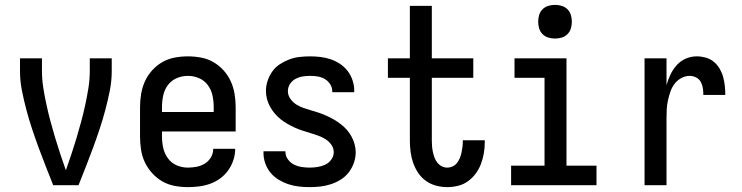

<svg xmlns="http://www.w3.org/2000/svg" viewBox="-20 -759 3040 787"><path d="M302 0H198Q183 -38 168 -76Q153 -114 139 -152Q125 -190 112 -229Q99 -268 88.5 -307.5Q78 -347 70 -387Q62 -427 62 -468V-520H152V-468Q152 -433 157.5 -398.5Q163 -364 170.5 -329.5Q178 -295 187 -261.5Q196 -228 206 -194.5Q216 -161 227 -128Q238 -95 250 -61Q262 -95 273 -128Q284 -161 294 -194.5Q304 -228 313 -261.5Q322 -295 329.5 -329.5Q337 -364 342.5 -398.5Q348 -433 348 -468V-520H438V-468Q438 -427 430 -387Q422 -347 411.5 -307.5Q401 -268 388 -229Q375 -190 361 -152Q347 -114 332 -76Q317 -38 302 0Z M750 8Q723 8 696 3Q669 -2 645.5 -15.5Q622 -29 603.5 -49.5Q585 -70 573.5 -94.5Q562 -119 558 -146Q554 -173 554 -200V-320Q554 -347 558.5 -374Q563 -401 574 -425.5Q585 -450 603.5 -470.5Q622 -491 645.5 -504.5Q669 -518 696 -523Q723 -528 750 -528Q777 -528 804 -523Q831 -518 854.5 -504.5Q878 -491 896.5 -470.5Q915 -450 926 -425.5Q937 -401 941.5 -374Q946 -347 946 -320V-220H644V-200Q644 -176 649 -153Q654 -130 668 -110.5Q682 -91 704 -81.5Q726 -72 750 -72Q768 -72 786 -75.5Q804 -79 819.5 -88.5Q835 -98 844.5 -114Q854 -130 854 -149H944Q944 -125 936.5 -102.5Q929 -80 915.5 -61Q902 -42 883 -28Q864 -14 842 -6Q820 2 796.5 5Q773 8 750 8ZM644 -300H856V-320Q856 -344 851 -367.5Q846 -391 832 -410Q818 -429 796 -438.5Q774 -448 750 -448Q726 -448 704 -438.5Q682 -429 668 -410Q654 -391 649 -367.5Q644 -344 644 -320Z M1249 8Q1227 8 1205 5.5Q1183 3 1162 -4Q1141 -11 1122 -22.5Q1103 -34 1089 -51Q1075 -68 1067.5 -89Q1060 -110 1060 -132V-139H1150V-136Q1150 -120 1160 -106Q1170 -92 1185 -84.5Q1200 -77 1216.5 -74.5Q1233 -72 1249 -72Q1265 -72 1281.5 -74.5Q1298 -77 1313 -84Q1328 -91 1338 -105Q1348 -119 1348 -135Q1348 -152 1338 -166Q1328 -180 1313.5 -189Q1299 -198 1283 -203.5Q1267 -209 1251 -214Q1235 -219 1219 -224Q1203 -229 1188 -236Q1173 -243 1158 -251.5Q1143 -260 1130 -270.5Q1117 -281 1106 -294Q1095 -307 1087 -321.5Q1079 -336 1074.5 -352.5Q1070 -369 1070 -386Q1070 -407 1077 -428Q1084 -449 1096.5 -466.5Q1109 -484 1127.5 -496Q1146 -508 1166 -515.5Q1186 -523 1207.5 -525.5Q1229 -528 1251 -528Q1272 -528 1293.5 -525.5Q1315 -523 1335.5 -516Q1356 -509 1374 -497Q1392 -485 1405 -468Q1418 -451 1425 -430Q1432 -409 1432 -388V-381H1342V-384Q1342 -400 1333.5 -413.5Q1325 -427 1311.5 -435Q1298 -443 1282.5 -445.5Q1267 -448 1251 -448Q1235 -448 1220 -445.5Q1205 -443 1191 -435.5Q1177 -428 1168.5 -414.5Q1160 -401 1160 -385Q1160 -369 1170 -354.5Q1180 -340 1194 -331Q1208 -322 1224 -316.5Q1240 -311 1256 -306.5Q1272 -302 1288 -296.5Q1304 -291 1319.5 -284Q1335 -277 1349.5 -268.5Q1364 -260 1377.5 -249.5Q1391 -239 1402 -226.5Q1413 -214 1421 -199Q1429 -184 1433.5 -168Q1438 -152 1438 -135Q1438 -113 1430.5 -91.5Q1423 -70 1409.5 -52.5Q1396 -35 1377 -23Q1358 -11 1336.5 -4Q1315 3 1293 5.5Q1271 8 1249 8Z M1813 8Q1790 8 1767.5 2Q1745 -4 1726 -17.5Q1707 -31 1694 -50.5Q1681 -70 1673.5 -91.5Q1666 -113 1663 -136.5Q1660 -160 1660 -183V-440H1570V-520H1660V-735H1750V-520H1920V-440H1750V-183Q1750 -171 1751 -159Q1752 -147 1754.5 -135.5Q1757 -124 1761 -113Q1765 -102 1772.5 -92.5Q1780 -83 1790.5 -77.5Q1801 -72 1813 -72Q1825 -72 1835.5 -77Q1846 -82 1853 -91Q1860 -100 1864.5 -110.5Q1869 -121 1871.5 -132.5Q1874 -144 1875.5 -155.5Q1877 -167 1877 -178V-184H1967V-174Q1967 -152 1963 -129.5Q1959 -107 1951 -86Q1943 -65 1929.5 -47Q1916 -29 1898 -16Q1880 -3 1858 2.5Q1836 8 1813 8Z M2075 0V-80H2212V-440H2089V-520H2302V-80H2425V0ZM2255 -601Q2241 -601 2227.5 -605Q2214 -609 2204 -619Q2194 -629 2190 -642.5Q2186 -656 2186 -670Q2186 -684 2190 -697.5Q2194 -711 2204 -721Q2214 -731 2227.5 -735Q2241 -739 2255 -739Q2269 -739 2282.5 -735Q2296 -731 2306 -721Q2316 -711 2320 -697.5Q2324 -684 2324 -670Q2324 -656 2320 -642.5Q2316 -629 2306 -619Q2296 -609 2282.5 -605Q2269 -601 2255 -601Z M2622 0V-520H2712V-410Q2718 -432 2728 -453Q2738 -474 2753.5 -491.5Q2769 -509 2790.5 -518.5Q2812 -528 2836 -528Q2854 -528 2872.5 -523Q2891 -518 2905.5 -506Q2920 -494 2929.5 -478Q2939 -462 2944 -444Q2949 -426 2951 -407.5Q2953 -389 2953 -370H2863Q2863 -384 2861 -397.5Q2859 -411 2852.5 -423Q2846 -435 2833.5 -441.5Q2821 -448 2807 -448Q2789 -448 2772.5 -439Q2756 -430 2745 -415.5Q2734 -401 2728 -383.5Q2722 -366 2718 -348Q2714 -330 2713 -312Q2712 -294 2712 -276V0Z"/></svg>

Font: Iosevka Term Curly Medium
Style: Regular
Weight: 500
Designer: Belleve Invis
Foundry: Belleve Invis
Version: Version 32.3.0